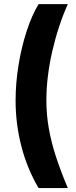

<svg xmlns="http://www.w3.org/2000/svg" viewBox="-20 -785 375 948"><path d="M170.5 -764.6H314.8Q266.9 -657.4 237.9 -531.1Q209 -404.8 209 -289.1Q209 -220 220.8 -152.2Q232.7 -84.4 255.6 -13.7Q278.5 56.9 314.8 143.6H170.5Q114.7 49 85.9 -61.3Q57 -171.7 57 -289.1Q57 -373.8 71.4 -463Q85.8 -552.1 111.5 -631Q137.2 -709.8 170.5 -764.6Z"/></svg>

Font: Intratopia Thin
Style: Regular
Weight: 100
Designer: Rasmus Andersson
Foundry: rsms
Version: Version 3.000;Glyphs 3.2.3 (3260)